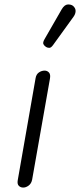

<svg xmlns="http://www.w3.org/2000/svg" viewBox="-20 -846 361 866"><path d="M85 0Q72.5 0 64.8 -8Q57 -16 60 -33L140.5 -493.5Q143.5 -511 155.5 -519.2Q167.5 -527.5 181.5 -527.5Q193 -527.5 201 -518.8Q209 -510 205 -489.5L125 -36Q121.5 -18 109.2 -9Q97 0 85 0ZM188 -634Q180 -639 176 -646.5Q172 -654 181 -669.5L258 -803.5Q270.5 -825 285.8 -825.8Q301 -826.5 310 -819Q321.5 -808.5 321 -795.8Q320.5 -783 312 -771L219.5 -643Q210.5 -630.5 202.8 -630.2Q195 -630 188 -634Z"/></svg>

Font: Edu QLD Hand
Style: Regular
Weight: 400
Designer: Tina and Corey Anderson, Eben Sorkin
Foundry: Sorkin Type Co.
Version: Version 2.000